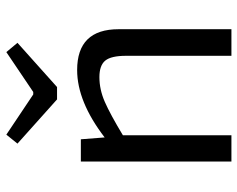

<svg xmlns="http://www.w3.org/2000/svg" viewBox="-94 -674 768 621"><g transform="rotate(-90 290.5 -364.0)"><path d="M279 -564 136 -692 165 -728 295 -641H303L432 -728L462 -692L319 -564ZM374 -499Q506 -499 506 -365V0H420V-341Q420 -389 404.5 -408Q389 -427 351 -427Q311 -427 271 -409.5Q231 -392 163 -351V0H78V-487H150L156 -410Q272 -499 374 -499Z"/></g></svg>

Font: Exo 2
Style: Regular
Weight: 400
Designer: Natanael Gama
Version: Version 1.001;PS 001.001;hotconv 1.0.70;makeotf.lib2.5.58329